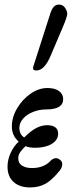

<svg xmlns="http://www.w3.org/2000/svg" viewBox="-20 -811 323 842"><path d="M112 11Q66 11 39.5 -13Q13 -37 13 -80Q13 -111 27 -141Q41 -171 62 -190Q32 -216 32 -256Q32 -297 55 -336Q78 -375 114 -400Q150 -425 188 -425Q220 -425 238.5 -412Q257 -399 257 -376Q257 -331 182 -331Q153 -331 126 -320.5Q99 -310 82 -291.5Q65 -273 65 -250Q65 -222 86 -208Q115 -237 139 -249.5Q163 -262 187 -262Q209 -262 222 -253Q235 -244 235 -225Q235 -197 207 -180Q179 -163 135 -163Q107 -163 92 -170Q79 -158 69.5 -145Q60 -132 60 -117Q60 -95 77 -84.5Q94 -74 120 -74Q173 -74 203 -107Q211 -115 221.5 -117Q232 -119 242 -111Q253 -104 253 -90.5Q253 -77 242 -63Q209 -22 180 -5.5Q151 11 112 11ZM140 -502Q125 -502 125 -510Q125 -516 126 -519L201 -753Q213 -791 238 -791Q256 -791 265.5 -776.5Q275 -762 275 -750Q275 -745 270 -729.5Q265 -714 252 -684L204 -571Q176 -502 140 -502Z"/></svg>

Font: Junicode
Style: Bold Italic
Weight: 700
Italic angle: -11°
Designer: Peter S. Baker
Version: Version 2.100; ttfautohint (v1.8.4)